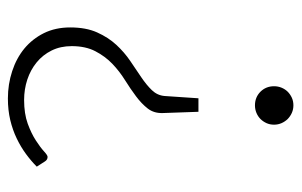

<svg xmlns="http://www.w3.org/2000/svg" viewBox="-152 -394 727 462"><g transform="rotate(90 211.0 -162.5)"><path d="M380.5 112Q367 125.5 350 138Q333 150.5 312.8 160.2Q292.5 170 268.5 175.8Q244.5 181.5 216.5 181.5Q182 181.5 150.8 171.2Q119.5 161 96.2 141.8Q73 122.5 59.2 94.8Q45.5 67 45.5 31.5Q45.5 -6.5 57.5 -33.2Q69.5 -60 87.2 -79.2Q105 -98.5 126 -112.8Q147 -127 165.5 -139.5Q184 -152 196.5 -165Q209 -178 210.5 -195.5L216 -277H248.5L251.5 -192Q252.5 -170.5 240.8 -155.2Q229 -140 211.2 -126.8Q193.5 -113.5 172.2 -100.2Q151 -87 133 -69.8Q115 -52.5 102.8 -29Q90.5 -5.5 90.5 28Q90.5 55 101 76.2Q111.5 97.5 129.5 112.2Q147.5 127 171 134.8Q194.5 142.5 220 142.5Q253 142.5 277 133.8Q301 125 317.5 114.2Q334 103.5 343.5 94.8Q353 86 357 86Q364 86 368 92.5ZM187 -459Q187 -468.5 190.5 -477Q194 -485.5 200.2 -491.8Q206.5 -498 214.8 -501.8Q223 -505.5 233 -505.5Q242.5 -505.5 251 -501.8Q259.5 -498 265.8 -491.8Q272 -485.5 275.8 -477Q279.5 -468.5 279.5 -459Q279.5 -449 275.8 -440.8Q272 -432.5 265.8 -426.2Q259.5 -420 251 -416.5Q242.5 -413 233 -413Q213.5 -413 200.2 -426.2Q187 -439.5 187 -459Z"/></g></svg>

Font: Lato 2
Style: Regular
Weight: 300
Designer: Lukasz Dziedzic with Adam Twardoch and Botio Nikoltchev
Foundry: tyPoland Lukasz Dziedzic
Version: Version 2.015; 2015-08-06; http://www.latofonts.com/